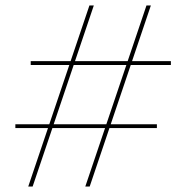

<svg xmlns="http://www.w3.org/2000/svg" viewBox="-20 -680 643 700"><path d="M291 0 514 -660H530L307 0ZM36 -213V-227H552V-213ZM83 0 306 -660H322L99 0ZM92 -443V-457H603V-443Z"/></svg>

Font: Work Sans Thin
Style: Italic
Weight: 250
Italic angle: -13°
Designer: Wei Huang
Foundry: Wei Huang
Version: Version 2.012